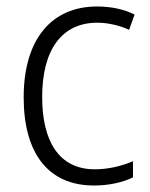

<svg xmlns="http://www.w3.org/2000/svg" viewBox="-20 -562 462 592"><path d="M270 10C317 10 359 0 390 -15V-65C355 -50 315 -40 272 -40C161 -40 110 -128 110 -263C110 -409 171 -492 280 -492C312 -492 348 -484 378 -470L395 -517C364 -533 324 -542 279 -542C140 -542 53 -442 53 -262C53 -89 129 10 270 10Z"/></svg>

Font: Noto Sans Gujarati SemiCondensed Light
Style: Regular
Weight: 300
Width: 4
Designer: Jelle Bosma - Monotype Design Team, Universal Thirst
Foundry: Monotype Imaging Inc.
Version: Version 2.106